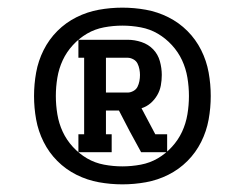

<svg xmlns="http://www.w3.org/2000/svg" viewBox="-20 -912 640 502"><path d="M185 -514V-561H200V-761H185V-808H314Q332 -808 350 -802Q368 -796 380.5 -783Q393 -770 398 -752Q403 -734 403 -716Q403 -702 400.5 -688.5Q398 -675 391 -663Q384 -651 373.5 -642Q363 -633 350 -629L386 -561H417V-514H349L319 -569L291 -623H257V-561H272V-514ZM257 -670H314Q321 -670 328.5 -674Q336 -678 339.5 -685Q343 -692 344.5 -700Q346 -708 346 -716Q346 -723 344.5 -731Q343 -739 339.5 -746Q336 -753 328.5 -757Q321 -761 314 -761H257ZM300 -430Q269 -430 238.5 -435.5Q208 -441 180 -455Q152 -469 130 -491Q108 -513 94 -541Q80 -569 74.5 -599.5Q69 -630 69 -661Q69 -692 74.5 -722.5Q80 -753 94 -781Q108 -809 130 -831Q152 -853 180 -867Q208 -881 238.5 -886.5Q269 -892 300 -892Q331 -892 361.5 -886.5Q392 -881 420 -867Q448 -853 470 -831Q492 -809 506 -781Q520 -753 525.5 -722.5Q531 -692 531 -661Q531 -630 525.5 -599.5Q520 -569 506 -541Q492 -513 470 -491Q448 -469 420 -455Q392 -441 361.5 -435.5Q331 -430 300 -430ZM300 -477Q324 -477 348 -481.5Q372 -486 392.5 -498Q413 -510 429.5 -528Q446 -546 456 -567.5Q466 -589 470 -613Q474 -637 474 -661Q474 -685 470 -709Q466 -733 456 -754.5Q446 -776 429.5 -794Q413 -812 392.5 -824Q372 -836 348 -840.5Q324 -845 300 -845Q276 -845 252 -840.5Q228 -836 207.5 -824Q187 -812 170.5 -794Q154 -776 144 -754.5Q134 -733 130 -709Q126 -685 126 -661Q126 -637 130 -613Q134 -589 144 -567.5Q154 -546 170.5 -528Q187 -510 207.5 -498Q228 -486 252 -481.5Q276 -477 300 -477Z"/></svg>

Font: Iosevka Etoile Heavy
Style: Regular
Weight: 900
Designer: Belleve Invis
Foundry: Belleve Invis
Version: Version 22.1.2; ttfautohint (v1.8.4)